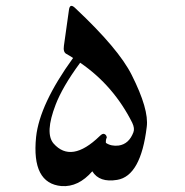

<svg xmlns="http://www.w3.org/2000/svg" viewBox="-20 -554 625 649"><path d="M235 -526Q381 -389 425 -301Q484 -184 476 -125Q456 41 376 54Q316 64 292 25Q245 79 188 75Q86 66 102 -91Q114 -202 227 -358Q215 -366 204 -372Q193 -378 196 -399L213 -520Q216 -545 235 -526ZM251 -342Q220 -300 199.5 -264.5Q179 -229 168 -200Q131 -104 161 -69Q221 -1 317 -94Q327 -104 333 -101Q340 -98 341 -89Q337 -82 338 -71Q356 -59 381 -62Q416 -67 431 -107Q436 -120 427 -139Q396 -201 352 -252Q308 -303 251 -342Z"/></svg>

Font: Amiri Quran
Style: Regular
Weight: 400
Designer: Khaled Hosny
Version: Version 0.117